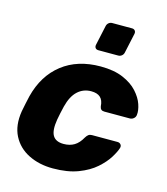

<svg xmlns="http://www.w3.org/2000/svg" viewBox="-113 -837 814 935"><g transform="rotate(15 294.5 -369.5)"><path d="M239.9 10Q171.1 10 117.2 -16.9Q63.4 -43.8 37.1 -95.1Q10.8 -146.5 22.5 -219.4Q25.5 -235 30.5 -259.4Q35.5 -283.8 39.5 -300Q67.4 -409.5 144.6 -469.7Q221.9 -530 337.9 -530Q405.4 -530 451.4 -510.3Q497.4 -490.6 524.1 -460.9Q550.9 -431.3 561.3 -400.6Q571.7 -369.9 568.7 -347.3Q567.7 -336.6 559.1 -329.4Q550.5 -322.1 540.2 -322.1H411.3Q400.6 -322.1 395.1 -327.3Q389.6 -332.4 388.1 -342.5Q386.4 -372.6 370.8 -387Q355.1 -401.4 324.7 -401.4Q284.9 -401.4 256.5 -375.2Q228.1 -349 214.5 -295Q209.9 -275.6 205.9 -257.2Q201.9 -238.8 199.5 -224.4Q190.4 -169.1 205.2 -143.9Q220 -118.6 259.9 -118.6Q291 -118.6 313.4 -132.1Q335.9 -145.5 352.4 -175.6Q358.8 -186.1 365.6 -191.1Q372.5 -196 383.1 -196H511.7Q522 -196 528.1 -188.7Q534.1 -181.5 531.1 -170.9Q525 -150.7 506.4 -120.6Q487.7 -90.4 453.6 -60.3Q419.5 -30.2 366.8 -10.1Q314.1 10 239.9 10ZM305.9 -603.3Q295.9 -603.3 290.9 -609.6Q285.9 -615.9 287.9 -625.9L309.5 -725.7Q311.5 -735.7 319.1 -742.2Q326.7 -748.7 336.7 -748.7H436.6Q446.6 -748.7 451.8 -742.2Q457 -735.7 455 -725.7L433.4 -625.9Q431.4 -615.9 423.6 -609.6Q415.7 -603.3 405.7 -603.3Z"/></g></svg>

Font: Rubik Light
Style: Italic
Weight: 300
Italic angle: -12°
Designer: Hubert and Fischer
Foundry: Hubert and Fischer
Version: Version 2.300;gftools[0.9.30]